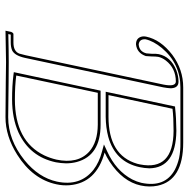

<svg xmlns="http://www.w3.org/2000/svg" viewBox="-14 -671 687 699"><g transform="rotate(90 329.5 -321.5)"><path d="M113.3 -509.8Q124.5 -563 179.2 -605Q232.9 -645 298.3 -645H499Q636.7 -645 656.2 -551.3Q662.1 -522 655.3 -490.2Q641.1 -424.8 568.4 -377Q551.8 -366.2 535.2 -358.9Q646 -328.6 654.3 -231.4Q656.2 -207 650.9 -183.1Q632.3 -96.7 543 -40.5Q475.6 2 406.7 2Q362.3 2 279.8 1Q225.1 0 206.1 0L91.8 2L96.2 -19Q99.1 -25.9 103.5 -26.9H134.8Q167.5 -26.9 175.3 -48.8Q177.7 -56.2 181.2 -71.8L288.1 -574.2Q296.4 -617.2 277.3 -618.2Q228.5 -618.2 200.2 -581.5Q189.9 -567.9 187 -554.2Q185.5 -544.9 185.5 -529.8L184.1 -508.8Q172.9 -476.6 141.6 -473.1Q117.2 -473.1 112.8 -496.1Q111.8 -502.9 113.3 -509.8ZM317.9 -334 254.9 -37.1Q293.5 -32.2 341.8 -32.2Q494.1 -32.2 545.9 -139.6Q555.7 -160.6 561 -183.1Q577.6 -261.2 532.2 -302.7Q497.6 -333.5 434.1 -334ZM376 -606 326.2 -373H405.3Q545.9 -373 576.2 -477.5Q577.6 -483.4 578.6 -487.8Q602.5 -608.9 456.5 -609.9Q407.2 -609.9 376 -606ZM123 -507.8Q121.6 -485.4 141.6 -482.9Q168 -484.9 174.3 -511.2Q174.8 -514.6 175.8 -530.3Q175.3 -547.4 177.2 -556.2Q186.5 -599.6 234.9 -619.6Q256.3 -627.9 277.3 -627.9Q299.8 -627.9 301.3 -601.6Q301.3 -599.6 301.3 -598.6Q300.8 -587.4 297.9 -571.8L190.9 -69.8Q182.6 -31.2 163.1 -22Q150.9 -17.1 134.8 -17.1H106L104 -8.3Q168.5 -9.8 206.1 -9.8Q225.6 -9.8 280.3 -9.3Q362.8 -8.3 406.7 -7.8Q489.3 -7.8 563.5 -67.4Q626.5 -118.7 641.1 -185.1Q659.2 -270 598.1 -318.4Q571.3 -338.9 532.7 -349.1L505.9 -356.4L531.2 -368.2Q602.1 -400.4 633.3 -459.5Q641.6 -476.1 645.5 -492.2Q664.1 -578.6 597.7 -614.7Q578.6 -624.5 555.7 -629.9Q529.8 -635.3 499 -634.8H298.3Q211.9 -634.8 154.8 -567.4Q129.4 -536.6 123 -507.8ZM310.1 -344.2H434.1Q546.4 -344.2 569.8 -257.3Q574.7 -238.3 574.7 -218.3Q574.2 -199.2 570.8 -181.2Q550.8 -86.4 462.4 -45.4Q410.6 -22 341.8 -22Q291.5 -22 253.4 -26.9L242.7 -28.3ZM367.7 -615.2 374.5 -615.7Q407.2 -619.6 456.5 -620.1Q591.3 -618.2 592.8 -521.5Q592.3 -504.4 588.4 -485.8Q569.3 -397.5 478 -372.1Q444.8 -363.3 405.3 -362.8H314Z"/></g></svg>

Font: Linux Biolinum Outline O
Style: Italic
Weight: 400
Italic angle: -12°
Designer: Philipp H. Poll
Foundry: Philipp H. Poll
Version: Version 0.6.2